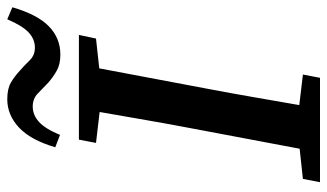

<svg xmlns="http://www.w3.org/2000/svg" viewBox="-206 -694 900 528"><g transform="rotate(-90 244.0 -430.0)"><path d="M115 -616 124 -663H412L402 -616L320 -607L264 -310Q252 -247 241 -183.5Q230 -120 219 -57L303 -47L294 0H7L16 -47L99 -56L155 -353Q167 -416 178 -479.5Q189 -543 200 -606ZM103 -728Q123 -796 157.5 -828Q192 -860 235 -860Q264 -860 281 -850Q298 -840 313 -826Q328 -813 342 -798.5Q356 -784 377 -784Q400 -784 418.5 -801Q437 -818 455 -860L488 -846Q468 -777 435.5 -745.5Q403 -714 358 -714Q331 -714 313.5 -724Q296 -734 281 -747Q266 -761 251.5 -775.5Q237 -790 215 -790Q192 -790 173 -773Q154 -756 137 -715Z"/></g></svg>

Font: Source Serif Pro SemiBold
Style: Italic
Weight: 600
Italic angle: -12°
Designer: Frank Grießhammer
Foundry: Adobe Systems Incorporated
Version: Version 3.001;hotconv 1.0.111;makeotfexe 2.5.65597